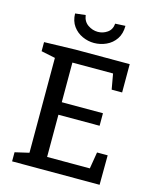

<svg xmlns="http://www.w3.org/2000/svg" viewBox="-131 -992 879 1081"><g transform="rotate(15 308.5 -451.5)"><path d="M494 -172H556L555 0H45V-53L127 -72V-625L45 -642V-695L227 -700H543V-535H482L466 -625H229V-394H469V-321H229V-75H478ZM317 -763Q282 -763 249 -778Q216 -793 194.5 -822.5Q173 -852 172 -896L232 -903Q237 -866 264 -847.5Q291 -829 322 -829Q352 -829 377 -846.5Q402 -864 405 -899L464 -902Q464 -856 443 -825Q422 -794 388 -778.5Q354 -763 317 -763Z"/></g></svg>

Font: Bitter Medium
Style: Regular
Weight: 500
Designer: Sol Matas, and Bitter project Authors
Foundry: Sol Matas
Version: Version 2.001